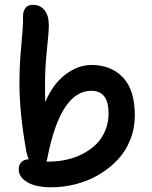

<svg xmlns="http://www.w3.org/2000/svg" viewBox="-20 -756 641 810"><path d="M195.8 34.2Q161.6 34.2 132.1 27.3Q102.5 20.5 80.8 2.4Q59.1 -15.6 59.1 -42Q59.1 -62.5 71.3 -73.2Q83.5 -84 101.1 -84Q92.8 -104.5 90.8 -118.2Q62 -279.8 62 -403.8Q62 -482.9 70.1 -566.4Q78.1 -649.9 77.1 -683.1Q76.2 -706.1 86.4 -720.9Q96.7 -735.8 118.2 -735.8Q148.9 -735.8 167.5 -713.4Q186 -690.9 186 -648.9Q186 -622.6 178 -546.6Q169.9 -470.7 169.9 -400.9Q169.9 -351.1 170.9 -325.2Q202.1 -400.4 255.4 -441.2Q308.6 -481.9 366.2 -481.9Q448.7 -481.9 498.8 -429.2Q548.8 -376.5 548.8 -269Q548.8 -214.8 529.5 -166.5Q510.3 -118.2 476.3 -82Q442.4 -45.9 397.9 -19.5Q353.5 6.8 301.5 20.5Q249.5 34.2 195.8 34.2ZM179.2 -85.9Q178.7 -84 177.5 -80.1Q176.3 -76.2 175.8 -74.2H184.1Q222.7 -74.2 259 -82Q295.4 -89.8 327.9 -106.4Q360.4 -123 384.8 -146.7Q409.2 -170.4 423.6 -204.1Q438 -237.8 438 -277.8Q438 -373 365.2 -373Q234.4 -373 179.2 -85.9Z"/></svg>

Font: Shantell Sans Bouncy
Style: Regular
Weight: 500
Designer: Stephen Nixon, Anya Danilova, Shantell Martin
Foundry: Arrow Type
Version: Version 1.006;[9816181b4]